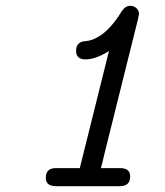

<svg xmlns="http://www.w3.org/2000/svg" viewBox="-20 -639 565 659"><path d="M137.2 -28.8Q137.2 -62 171.9 -62H253.9L354 -463.9Q308.1 -435.1 273.9 -435.1Q240.7 -435.1 241.2 -464.8Q241.2 -489.7 262.2 -496.1Q264.2 -497.1 275.1 -498Q286.1 -499 297.1 -502.9Q308.1 -506.8 323.5 -516.4Q338.9 -525.9 358.4 -546.9Q377.9 -567.9 397 -599.1Q410.2 -619.1 426.8 -619.1Q439 -619.1 448 -611.1Q457 -603 457 -590.8Q457 -589.8 454.1 -575.2L338.9 -112.8Q331.1 -78.6 326.2 -62H394Q427.2 -61 426.8 -33.2Q426.8 0 391.1 0H171.9Q137.2 0 137.2 -28.8Z"/></svg>

Font: CMU Typewriter Text
Style: Italic
Weight: 500
Italic angle: -14.04°
Version: Version 0.7.0